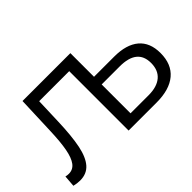

<svg xmlns="http://www.w3.org/2000/svg" viewBox="-99 -963 1289 1289"><g transform="rotate(-45 546.0 -318.5)"><path d="M626.5 -644H173L162.8 -372.6C160.4 -303.3 155.2 -247.5 147.2 -205.2C139.2 -162.8 127.3 -131.1 111.3 -109.9C95.4 -88.8 74.2 -78.2 47.8 -78.2C38 -78.2 28.2 -79.4 18.4 -81.9L12 0C31.6 4.9 50.9 7.4 69.9 7.4C111.6 7.4 144.7 -6.6 169.3 -34.5C193.8 -62.4 211.8 -104 223.1 -159.2C234.4 -214.4 241.7 -286.4 244.7 -375.4L251.2 -564H536.4V0H626.5ZM995 -368C954.2 -402.3 895.5 -419.5 818.8 -419.5H627.4V-644H536.4V0H802.2C883.8 0 946.5 -18.4 990.4 -55.2C1034.2 -92 1056.2 -145.7 1056.2 -216.2C1056.2 -283.1 1035.8 -333.7 995 -368ZM921.4 -109C892.9 -84.8 851.9 -72.7 798.6 -72.7H627.4V-346.8H798.6C909 -346.8 964.2 -302.7 964.2 -214.4C964.2 -168.4 949.9 -133.2 921.4 -109Z"/></g></svg>

Font: Montserrat Ace
Style: Regular
Weight: 500
Designer: Julieta Ulanovsky
Foundry: Julieta Ulanovsky
Version: Version 1